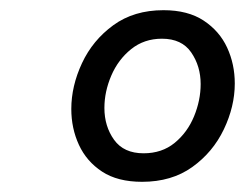

<svg xmlns="http://www.w3.org/2000/svg" viewBox="-20 -770 481 377"><path d="M259 -413Q211 -413 180.5 -433Q150 -453 135 -485.5Q120 -518 120 -556Q120 -601 141 -646Q162 -691 202.5 -720.5Q243 -750 301 -750Q349 -750 380 -729.5Q411 -709 426 -676.5Q441 -644 441 -606Q441 -561 419.5 -516Q398 -471 357.5 -442Q317 -413 259 -413ZM262 -469Q298 -469 323 -489.5Q348 -510 361 -541.5Q374 -573 374 -605Q374 -640 355.5 -667Q337 -694 298 -694Q263 -694 237.5 -673.5Q212 -653 198.5 -621.5Q185 -590 185 -558Q185 -522 204 -495.5Q223 -469 262 -469Z"/></svg>

Font: Be Vietnam Pro Light
Style: Italic
Weight: 300
Italic angle: -12°
Designer: Lam Bao, Tony Le, Vietanh Nguyen
Foundry: Yellow Type Foundry
Version: Version 1.002; ttfautohint (v1.8.3)